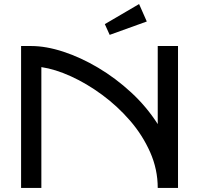

<svg xmlns="http://www.w3.org/2000/svg" viewBox="-20 -927 982 947"><path d="M184 0H84V-700H134Q207 -700 292.5 -672Q378 -644 464 -593Q550 -542 626.5 -471.5Q703 -401 758 -315V-700H858V0H758Q758 -92 720.5 -176.5Q683 -261 621 -332.5Q559 -404 483.5 -459.5Q408 -515 330 -550.5Q252 -586 184 -596ZM704 -821 521 -755 497 -808 666 -907Z"/></svg>

Font: Bruno Ace
Style: Regular
Weight: 400
Version: Version 1.100; ttfautohint (v1.8.4.7-5d5b);gftools[0.9.27]